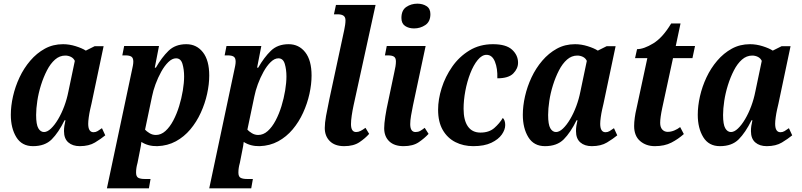

<svg xmlns="http://www.w3.org/2000/svg" viewBox="-20 -787 4373 1047"><path d="M160 10Q99 10 69 -39Q39 -88 39 -161Q39 -209 51 -262Q63 -315 86.5 -365Q110 -415 145 -456Q180 -497 224.5 -521.5Q269 -546 324 -546Q358 -546 393 -535Q428 -524 448 -511L496 -535H545L479 -222Q476 -210 471.5 -189.5Q467 -169 464 -147.5Q461 -126 461 -112Q461 -66 490 -66Q502 -66 512 -72Q522 -78 536 -88L554 -49Q531 -30 498 -10Q465 10 415 10Q376 10 352.5 -10.5Q329 -31 329 -72Q329 -87 331 -100.5Q333 -114 337 -131H332Q299 -64 262 -27Q225 10 160 10ZM220 -67Q238 -67 258 -86Q278 -105 297 -137Q316 -169 330.5 -208Q345 -247 353 -288L388 -455Q381 -470 366.5 -477Q352 -484 336 -484Q305 -484 280 -462Q255 -440 236 -403Q217 -366 203.5 -323Q190 -280 183.5 -237Q177 -194 177 -160Q177 -108 189 -87.5Q201 -67 220 -67Z M698 -397Q702 -415 704.5 -428Q707 -441 707 -451Q707 -471 696.5 -478Q686 -485 664 -485H647L657 -536H847L824 -418H830Q862 -474 899 -510Q936 -546 996 -546Q1052 -546 1086.5 -502Q1121 -458 1121 -375Q1121 -328 1109.5 -275.5Q1098 -223 1075 -172.5Q1052 -122 1018 -81.5Q984 -41 939 -16.5Q894 8 838 10Q788 11 751 -13Q750 -5 748 9Q746 23 743 35L730 101Q726 115 724 128Q722 141 722 154Q722 176 734 182.5Q746 189 769 189H801L792 240H563ZM830 -51Q858 -51 882 -72.5Q906 -94 925 -130Q944 -166 957 -208.5Q970 -251 977 -293.5Q984 -336 984 -370Q984 -408 975 -438.5Q966 -469 940 -469Q919 -469 898 -448.5Q877 -428 859 -395.5Q841 -363 828 -327.5Q815 -292 809 -261L771 -80Q779 -71 795 -61Q811 -51 830 -51Z M1256 -397Q1260 -415 1262.5 -428Q1265 -441 1265 -451Q1265 -471 1254.5 -478Q1244 -485 1222 -485H1205L1215 -536H1405L1382 -418H1388Q1420 -474 1457 -510Q1494 -546 1554 -546Q1610 -546 1644.5 -502Q1679 -458 1679 -375Q1679 -328 1667.5 -275.5Q1656 -223 1633 -172.5Q1610 -122 1576 -81.5Q1542 -41 1497 -16.5Q1452 8 1396 10Q1346 11 1309 -13Q1308 -5 1306 9Q1304 23 1301 35L1288 101Q1284 115 1282 128Q1280 141 1280 154Q1280 176 1292 182.5Q1304 189 1327 189H1359L1350 240H1121ZM1388 -51Q1416 -51 1440 -72.5Q1464 -94 1483 -130Q1502 -166 1515 -208.5Q1528 -251 1535 -293.5Q1542 -336 1542 -370Q1542 -408 1533 -438.5Q1524 -469 1498 -469Q1477 -469 1456 -448.5Q1435 -428 1417 -395.5Q1399 -363 1386 -327.5Q1373 -292 1367 -261L1329 -80Q1337 -71 1353 -61Q1369 -51 1388 -51Z M1857 10Q1806 10 1778.5 -17.5Q1751 -45 1751 -89Q1751 -116 1758 -155Q1765 -194 1776 -246L1857 -623Q1860 -637 1862 -651Q1864 -665 1864 -676Q1864 -694 1853 -701.5Q1842 -709 1821 -709H1801L1812 -760H2028L1908 -212Q1902 -184 1898 -157Q1894 -130 1894 -110Q1894 -67 1922 -67Q1934 -67 1946 -73Q1958 -79 1973 -90L1993 -57Q1972 -33 1940 -11.5Q1908 10 1857 10Z M2238 -632Q2209 -632 2189 -645.5Q2169 -659 2169 -689Q2169 -731 2195.5 -749Q2222 -767 2256 -767Q2285 -767 2306 -753.5Q2327 -740 2327 -710Q2327 -669 2299.5 -650.5Q2272 -632 2238 -632ZM2181 10Q2130 10 2102.5 -16.5Q2075 -43 2075 -88Q2075 -112 2081 -151.5Q2087 -191 2098 -240L2130 -392Q2139 -429 2139 -452Q2139 -471 2128.5 -478Q2118 -485 2095 -485H2079L2089 -536H2301L2232 -212Q2226 -183 2221.5 -156.5Q2217 -130 2217 -110Q2217 -67 2246 -67Q2260 -67 2271 -73Q2282 -79 2296 -90L2317 -57Q2295 -33 2263.5 -11.5Q2232 10 2181 10Z M2561 10Q2507 10 2463.5 -12Q2420 -34 2394.5 -78Q2369 -122 2369 -189Q2369 -245 2388.5 -307Q2408 -369 2446 -423.5Q2484 -478 2540 -512Q2596 -546 2668 -546Q2740 -546 2772.5 -516Q2805 -486 2805 -445Q2805 -413 2779 -386.5Q2753 -360 2692 -360Q2694 -413 2679 -450.5Q2664 -488 2633 -488Q2608 -488 2585 -460Q2562 -432 2544.5 -387Q2527 -342 2517.5 -291Q2508 -240 2508 -194Q2508 -131 2531.5 -97.5Q2555 -64 2600 -64Q2647 -64 2675.5 -89Q2704 -114 2722 -144Q2735 -131 2735 -105Q2735 -80 2716.5 -53.5Q2698 -27 2659.5 -8.5Q2621 10 2561 10Z M2952 10Q2891 10 2861 -39Q2831 -88 2831 -161Q2831 -209 2843 -262Q2855 -315 2878.5 -365Q2902 -415 2937 -456Q2972 -497 3016.5 -521.5Q3061 -546 3116 -546Q3150 -546 3185 -535Q3220 -524 3240 -511L3288 -535H3337L3271 -222Q3268 -210 3263.5 -189.5Q3259 -169 3256 -147.5Q3253 -126 3253 -112Q3253 -66 3282 -66Q3294 -66 3304 -72Q3314 -78 3328 -88L3346 -49Q3323 -30 3290 -10Q3257 10 3207 10Q3168 10 3144.5 -10.5Q3121 -31 3121 -72Q3121 -87 3123 -100.5Q3125 -114 3129 -131H3124Q3091 -64 3054 -27Q3017 10 2952 10ZM3012 -67Q3030 -67 3050 -86Q3070 -105 3089 -137Q3108 -169 3122.5 -208Q3137 -247 3145 -288L3180 -455Q3173 -470 3158.5 -477Q3144 -484 3128 -484Q3097 -484 3072 -462Q3047 -440 3028 -403Q3009 -366 2995.5 -323Q2982 -280 2975.5 -237Q2969 -194 2969 -160Q2969 -108 2981 -87.5Q2993 -67 3012 -67Z M3551 10Q3503 10 3470.5 -18Q3438 -46 3438 -100Q3438 -120 3441.5 -145.5Q3445 -171 3450 -191L3510 -470H3443L3454 -519Q3491 -519 3542.5 -550.5Q3594 -582 3640 -659H3691L3665 -536H3770L3756 -470H3650L3591 -197Q3580 -145 3580 -117Q3580 -93 3591.5 -80.5Q3603 -68 3621 -68Q3639 -68 3657 -75.5Q3675 -83 3689 -94L3709 -56Q3679 -29 3641.5 -9.5Q3604 10 3551 10Z M3906 10Q3845 10 3815 -39Q3785 -88 3785 -161Q3785 -209 3797 -262Q3809 -315 3832.5 -365Q3856 -415 3891 -456Q3926 -497 3970.5 -521.5Q4015 -546 4070 -546Q4104 -546 4139 -535Q4174 -524 4194 -511L4242 -535H4291L4225 -222Q4222 -210 4217.5 -189.5Q4213 -169 4210 -147.5Q4207 -126 4207 -112Q4207 -66 4236 -66Q4248 -66 4258 -72Q4268 -78 4282 -88L4300 -49Q4277 -30 4244 -10Q4211 10 4161 10Q4122 10 4098.5 -10.5Q4075 -31 4075 -72Q4075 -87 4077 -100.5Q4079 -114 4083 -131H4078Q4045 -64 4008 -27Q3971 10 3906 10ZM3966 -67Q3984 -67 4004 -86Q4024 -105 4043 -137Q4062 -169 4076.5 -208Q4091 -247 4099 -288L4134 -455Q4127 -470 4112.5 -477Q4098 -484 4082 -484Q4051 -484 4026 -462Q4001 -440 3982 -403Q3963 -366 3949.5 -323Q3936 -280 3929.5 -237Q3923 -194 3923 -160Q3923 -108 3935 -87.5Q3947 -67 3966 -67Z"/></svg>

Font: Noto Serif Condensed
Style: Bold Italic
Weight: 700
Width: 3
Italic angle: -12°
Designer: Monotype Design Team
Foundry: Monotype Imaging Inc.
Version: Version 2.014